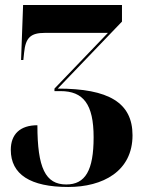

<svg xmlns="http://www.w3.org/2000/svg" viewBox="-20 -734 563 765"><path d="M252 11C389 11 508 -51 508 -195C508 -325 413 -381 210 -381L466 -648V-714H72L64 -495H73L76 -524C82 -584 102 -603 159 -603H410L197 -381V-371H221C312 -371 353 -319 353 -187C353 -55 320 1 244 1C161 1 129 -65 129 -235C61 -235 23 -200 23 -137C23 -39 101 11 252 11Z"/></svg>

Font: Noto Serif Display ExtraCondensed Black
Style: Regular
Weight: 900
Width: 2
Designer: Monotype Design Team
Foundry: Monotype Imaging Inc.
Version: Version 2.009